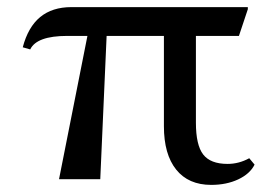

<svg xmlns="http://www.w3.org/2000/svg" viewBox="-20 -504 780 540"><path d="M574 16Q510 16 475.5 -27Q441 -70 441 -149V-425L531 -449V-159Q531 -96 551.5 -69.5Q572 -43 620 -43Q652 -43 681 -59L696 -41Q683 -15 650 0.5Q617 16 574 16ZM146 0 234 -444 282 -451 262 0ZM65 -365 44 -371Q59 -428 93 -456Q127 -484 181 -484H677V-478L652 -403H169Q126 -403 100 -393.5Q74 -384 65 -365Z"/></svg>

Font: Platypi Light
Style: Regular
Weight: 300
Designer: David Sargent
Foundry: Bolt Cutter Type
Version: Version 1.200